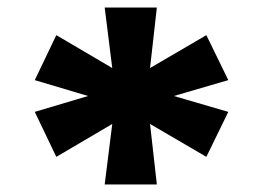

<svg xmlns="http://www.w3.org/2000/svg" viewBox="-20 -720 695 508"><path d="M395 -700H257L277 -540L129 -627L72 -508L213 -466L72 -424L129 -305L277 -392L257 -232H395L377 -392L526 -305L584 -424L440 -466L584 -508L526 -627L377 -540Z"/></svg>

Font: LT Wave UI Medium
Style: Regular
Weight: 500
Designer: Daniel Lyons
Foundry: New Value
Version: Version 2.5 (Glyphs App)